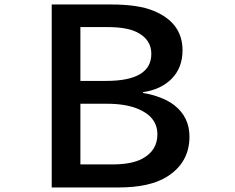

<svg xmlns="http://www.w3.org/2000/svg" viewBox="-20 -805 1040 850"><path d="M209 -785.2H470.7Q593.3 -785.2 660.6 -756.8Q788.1 -704.1 788.1 -582.5Q788.1 -504.9 739.3 -455.6Q691.4 -408.2 612.8 -397V-393.6Q700.7 -378.4 752 -338.9Q818.8 -286.6 818.8 -200.2Q818.8 -84.5 718.3 -22Q642.1 24.9 504.9 24.9H209ZM335.9 -685.1V-446.8H449.7Q649.9 -446.8 649.9 -566.4Q649.9 -631.3 585 -663.1Q540 -685.1 456.1 -685.1ZM335.9 -345.7V-77.1H477.1Q562.5 -77.1 609.4 -102.1Q676.8 -138.2 676.8 -210Q676.8 -288.6 587.9 -324.2Q533.7 -345.7 453.1 -345.7Z"/></svg>

Font: FORM UDPGothic
Style: Bold
Weight: 700
Foundry: Pronama LLC
Version: Version 1.051